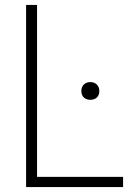

<svg xmlns="http://www.w3.org/2000/svg" viewBox="-20 -760 524 780"><path d="M86 0V-740H130.5V-41.5H480V0ZM347 -354.5Q330.5 -354.5 320.5 -364Q310.5 -373.5 310.5 -390Q310.5 -406.5 320.5 -416.5Q330.5 -426.5 347 -426.5Q363.5 -426.5 373.5 -416.5Q383.5 -406.5 383.5 -390Q383.5 -373.5 373.5 -364Q363.5 -354.5 347 -354.5Z"/></svg>

Font: Encode Sans SmCnd XLt
Style: Regular
Weight: 200
Width: 4
Designer: Multiple Designers
Foundry: Impallari Type
Version: Version 3.002; ttfautohint (v1.8.3) -l 8 -r 50 -G 200 -x 14 